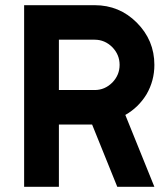

<svg xmlns="http://www.w3.org/2000/svg" viewBox="-20 -720 641 740"><path d="M207 -567H345Q384 -567 413 -538Q441 -509 441 -470Q441 -431 413 -402Q384 -373 345 -373H207ZM73 -700V0H207V-240H335L432 0H575L463 -277Q514 -306 545 -357Q575 -409 575 -470Q575 -565 507 -633Q440 -700 345 -700Z"/></svg>

Font: Unageo
Style: Bold
Weight: 700
Designer: Richard Sepsi
Foundry: Richard Sepsi
Version: Version 2.000